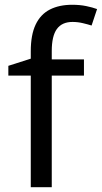

<svg xmlns="http://www.w3.org/2000/svg" viewBox="-20 -785 427 805"><path d="M332 -468H197V0H109V-468H15V-509L109 -539V-570Q109 -639 129.5 -682Q150 -725 189 -745Q228 -765 283 -765Q315 -765 341.5 -759.5Q368 -754 387 -747L364 -678Q348 -683 327 -688Q306 -693 284 -693Q240 -693 218.5 -663.5Q197 -634 197 -571V-536H332Z"/></svg>

Font: Noto Sans Georgian
Style: Regular
Weight: 400
Designer: Monotype Design Team, Akaki Razmadze
Foundry: Google LLC
Version: Version 2.002